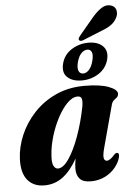

<svg xmlns="http://www.w3.org/2000/svg" viewBox="-57 -875 658 928"><g transform="rotate(-5 271.5 -410.5)"><path d="M424.5 -147.5Q414.5 -110.5 417.5 -96.8Q420.5 -83 432 -83Q447.5 -83 470.5 -110Q477.5 -117 482.5 -116.5Q499.5 -116 487.5 -82.5Q470 -41 432.2 -15.8Q394.5 9.5 346 9.5Q309 9.5 292.8 -8.2Q276.5 -26 276.5 -57.5Q276.5 -77 282 -107Q249.5 -49 210.5 -19.8Q171.5 9.5 121 9.5Q68.5 9.5 39.5 -25.5Q10.5 -60.5 13.5 -128.5Q16 -185.5 40.2 -242.8Q64.5 -300 108.8 -347.8Q153 -395.5 215 -424.2Q277 -453 355 -453Q430.5 -453 472.8 -436.8Q515 -420.5 513.5 -400Q512.5 -388.5 505.5 -383Q498.5 -377.5 490.8 -371Q483 -364.5 479 -350ZM167 -131.5Q164 -96.5 172.2 -81.2Q180.5 -66 193 -66Q219 -66 246.2 -106Q273.5 -146 297.2 -211.2Q321 -276.5 336 -352.5Q340.5 -377 337.5 -390.8Q334.5 -404.5 317.5 -404.5Q292.5 -404.5 267 -378.8Q241.5 -353 219.8 -312Q198 -271 183.8 -223.2Q169.5 -175.5 167 -131.5ZM425 -779.5Q449 -807.5 471.2 -821.5Q493.5 -835.5 515.5 -829Q537 -822.5 541.2 -804.2Q545.5 -786 536.5 -768Q525.5 -746.5 506.5 -733.5Q487.5 -720.5 460 -710.5L366.5 -672.5Q351.5 -668 347.5 -677Q346 -682 349 -687.2Q352 -692.5 356.5 -697.5ZM345 -480Q300 -480 275.2 -503.2Q250.5 -526.5 262 -570Q273 -612 310 -635.5Q347 -659 392 -659Q438 -659 462 -635Q486 -611 475.5 -570Q464.5 -528 427.8 -504Q391 -480 345 -480ZM384 -626Q368.5 -626 354.8 -612Q341 -598 333.5 -569.5Q326.5 -541.5 332.8 -527.2Q339 -513 354.5 -513Q370 -513 383.2 -527.5Q396.5 -542 403.5 -569.5Q411 -597.5 405.2 -611.8Q399.5 -626 384 -626Z"/></g></svg>

Font: Fraunces 144pt S050
Style: Bold Italic
Weight: 700
Italic angle: -16°
Version: Version 1.000; ttfautohint (v1.8.3)